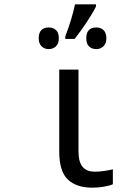

<svg xmlns="http://www.w3.org/2000/svg" viewBox="-20 -858 640 888"><path d="M254 -157V-536H343V-158Q343 -110 361.5 -87Q380 -64 419 -64Q439 -64 463 -67.5Q487 -71 502 -75V-6Q487 1 460 5.5Q433 10 407 10Q334 10 294 -27.5Q254 -65 254 -157ZM282 -690Q313 -771 327 -838H424V-828Q408 -796 380.5 -754.5Q353 -713 325 -678H282ZM159 -681Q159 -707 171.5 -719Q184 -731 205 -731Q226 -731 239 -719Q252 -707 252 -681Q252 -657 239 -644Q226 -631 205 -631Q185 -631 172 -644Q159 -657 159 -681ZM379 -681Q379 -731 426 -731Q446 -731 459 -718.5Q472 -706 472 -681Q472 -657 458.5 -644Q445 -631 426 -631Q404 -631 391.5 -643.5Q379 -656 379 -681Z"/></svg>

Font: Noto Sans Mono UI
Style: Regular
Weight: 400
Monospace: yes
Designer: Monotype Design team
Foundry: Monotype Imaging Inc.
Version: Version 1.000